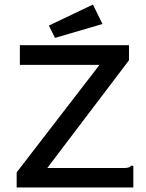

<svg xmlns="http://www.w3.org/2000/svg" viewBox="-20 -821 640 841"><path d="M53 -66 416 -537H67V-623H545V-557L187 -85H518Q535 -85 542 -87Q549 -89 555 -95H564V0H53ZM221 -655 194 -709 387 -801 429 -716Z"/></svg>

Font: Inconsolata Expanded SemiBold
Style: Regular
Weight: 600
Width: 7
Monospace: yes
Designer: Raph Levien, Cyreal, Brenton Simpson
Foundry: Raph Levien, Cyreal, Google
Version: Version 3.001; ttfautohint (v1.8.2.53-6de2)